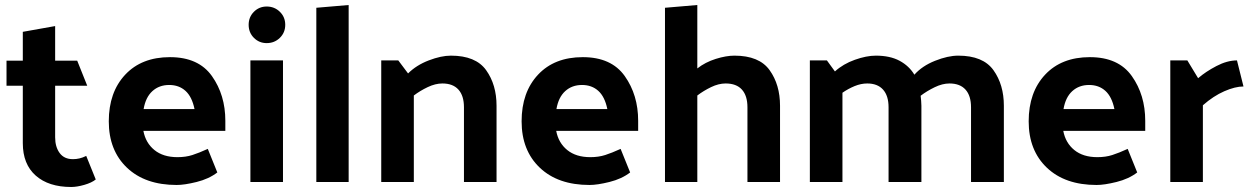

<svg xmlns="http://www.w3.org/2000/svg" viewBox="-20 -726 4985 766"><path d="M362 -10Q346 3 316.5 11.5Q287 20 264 20Q174 20 122.5 -25.5Q71 -71 71 -155V-384H6V-484H71V-599L200 -622V-484H288L328 -384H200V-178Q200 -140 218 -115.5Q236 -91 271 -91Q284 -91 297 -94Q310 -97 324 -104Z M685 12Q559 12 486.5 -57Q414 -126 414 -242Q414 -358 479.5 -428Q545 -498 658 -498Q772 -498 825.5 -422.5Q879 -347 879 -244V-204H552Q561 -156 596 -127.5Q631 -99 688 -99Q721 -99 747.5 -107.5Q774 -116 809 -132L847 -38Q813 -12 764.5 0Q716 12 685 12ZM756 -291Q746 -340 720 -363.5Q694 -387 655 -387Q615 -387 588 -362.5Q561 -338 553 -291Z M1044 -700Q1075 -700 1096.5 -679Q1118 -658 1118 -627Q1118 -596 1096.5 -575Q1075 -554 1044 -554Q1014 -554 993 -575Q972 -596 972 -627Q972 -658 993 -679Q1014 -700 1044 -700ZM1109 -485V0H979V-485Z M1371 -706V0H1242V-695Z M1608 -433Q1641 -466 1690.5 -485Q1740 -504 1779 -504Q1878 -504 1919.5 -446Q1961 -388 1961 -304V0H1831V-298Q1831 -344 1809 -368.5Q1787 -393 1745 -393Q1717 -393 1686.5 -378.5Q1656 -364 1631 -345V0H1501V-485H1569Z M2332 12Q2206 12 2133.5 -57Q2061 -126 2061 -242Q2061 -358 2126.5 -428Q2192 -498 2305 -498Q2419 -498 2472.5 -422.5Q2526 -347 2526 -244V-204H2199Q2208 -156 2243 -127.5Q2278 -99 2335 -99Q2368 -99 2394.5 -107.5Q2421 -116 2456 -132L2494 -38Q2460 -12 2411.5 0Q2363 12 2332 12ZM2403 -291Q2393 -340 2367 -363.5Q2341 -387 2302 -387Q2262 -387 2235 -362.5Q2208 -338 2200 -291Z M2762 -453Q2794 -478 2835.5 -491Q2877 -504 2910 -504Q3009 -504 3050.5 -446Q3092 -388 3092 -304V0H2962V-298Q2962 -344 2940 -368.5Q2918 -393 2875 -393Q2847 -393 2817 -378.5Q2787 -364 2762 -345V0H2633V-695L2762 -706Z M3628 -428Q3659 -463 3710.5 -483.5Q3762 -504 3803 -504Q3902 -504 3943.5 -446Q3985 -388 3985 -304V0H3854V-298Q3854 -344 3832 -368.5Q3810 -393 3768 -393Q3740 -393 3709 -378Q3678 -363 3653 -344Q3654 -334 3655 -324Q3656 -314 3656 -304V0H3525V-298Q3525 -344 3503 -368.5Q3481 -393 3440 -393Q3415 -393 3389.5 -382.5Q3364 -372 3341 -356V0H3211V-485H3279L3311 -441Q3344 -471 3390.5 -487.5Q3437 -504 3474 -504Q3531 -504 3569 -483.5Q3607 -463 3628 -428Z M4355 12Q4229 12 4156.5 -57Q4084 -126 4084 -242Q4084 -358 4149.5 -428Q4215 -498 4328 -498Q4442 -498 4495.5 -422.5Q4549 -347 4549 -244V-204H4222Q4231 -156 4266 -127.5Q4301 -99 4358 -99Q4391 -99 4417.5 -107.5Q4444 -116 4479 -132L4517 -38Q4483 -12 4434.5 0Q4386 12 4355 12ZM4426 -291Q4416 -340 4390 -363.5Q4364 -387 4325 -387Q4285 -387 4258 -362.5Q4231 -338 4223 -291Z M4915 -485 4941 -381Q4908 -381 4864.5 -362Q4821 -343 4779 -306V0H4649V-485H4717L4760 -414Q4790 -440 4833 -462.5Q4876 -485 4915 -485Z"/></svg>

Font: Palanquin Dark
Style: Regular
Weight: 400
Designer: Pria Ravichandran
Version: Version 1.000